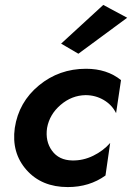

<svg xmlns="http://www.w3.org/2000/svg" viewBox="-20 -749 536 779"><path d="M496 -677 298 -531 228 -572 399 -729ZM171 -230Q163 -176 191 -137.5Q219 -99 273 -98Q317 -97 358 -117Q399 -137 427 -169L408 -37Q343 10 255 10Q149 10 87.5 -59.5Q26 -129 40 -230Q56 -335 138 -402.5Q220 -470 329 -470Q414 -470 471 -424L451 -290Q434 -324 400.5 -343.5Q367 -363 327 -363Q271 -362 226 -323.5Q181 -285 171 -230Z"/></svg>

Font: Jost* 600 Semi
Style: Italic
Weight: 600
Italic angle: -10°
Version: Version 3.500